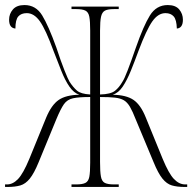

<svg xmlns="http://www.w3.org/2000/svg" viewBox="-20 -740 761 760"><path d="M0 0V-10H8Q31 -10 51.5 -31.5Q72 -53 96 -111L163 -275Q184 -325 212.5 -344.5Q241 -364 294 -365Q272 -372 254.5 -397.5Q237 -423 222.5 -460Q208 -497 192 -538Q161 -623 138 -655.5Q115 -688 86 -688Q64 -688 52.5 -675Q41 -662 41 -627Q16 -629 16 -662Q16 -685 31 -702.5Q46 -720 77 -720Q122 -720 147 -679Q172 -638 203 -552Q221 -497 235 -462Q249 -427 255 -417Q269 -395 284.5 -381.5Q300 -368 337 -366V-619Q337 -656 333.5 -674Q330 -692 318 -698Q306 -704 282 -704H263V-714H450V-704H431Q407 -704 395.5 -698Q384 -692 380 -674Q376 -656 376 -619V-366Q418 -367 435 -380.5Q452 -394 465 -417Q472 -427 485.5 -462Q499 -497 518 -552Q548 -638 573.5 -679Q599 -720 644 -720Q675 -720 689.5 -702.5Q704 -685 704 -662Q704 -629 680 -627Q679 -662 667.5 -675Q656 -688 635 -688Q606 -688 583 -655.5Q560 -623 528 -538Q513 -497 498 -460Q483 -423 466 -397.5Q449 -372 426 -365Q480 -364 508.5 -344.5Q537 -325 557 -275L624 -111Q648 -53 668.5 -31.5Q689 -10 713 -10H721V0H711Q681 0 660.5 -6Q640 -12 623 -33Q606 -54 588 -98L517 -268Q505 -299 494.5 -317Q484 -335 470.5 -343Q457 -351 435 -353.5Q413 -356 376 -356V-99Q376 -60 379.5 -41Q383 -22 395 -16Q407 -10 431 -10H450V0H263V-10H282Q306 -10 318 -16Q330 -22 333.5 -40Q337 -58 337 -96V-356Q292 -356 269 -351Q246 -346 233 -327.5Q220 -309 203 -268L133 -98Q115 -54 98 -33Q81 -12 60.5 -6Q40 0 10 0Z"/></svg>

Font: Noto Serif Display ExtraCondensed ExtraLight
Style: Regular
Weight: 200
Width: 2
Designer: Monotype Design Team
Foundry: Monotype Imaging Inc.
Version: Version 2.009